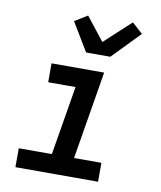

<svg xmlns="http://www.w3.org/2000/svg" viewBox="-86 -850 773 920"><g transform="rotate(10 300.0 -390.5)"><path d="M454 0H52V-92H213L269 -428H136V-520H392L321 -92H454ZM290 -600 207 -738 269 -776 358 -663 486 -781 538 -734 408 -600Z"/></g></svg>

Font: Iosevka SmBd Ex Obl
Style: Regular
Weight: 600
Width: 7
Italic angle: -9°
Monospace: yes
Designer: Belleve Invis
Foundry: Belleve Invis
Version: Version 32.5.0; ttfautohint (v1.8.4)